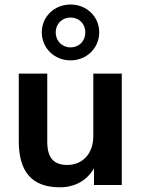

<svg xmlns="http://www.w3.org/2000/svg" viewBox="-20 -796 608 826"><path d="M237.3 9.8C312.7 9.8 370.6 -29.4 398 -100H384.3V0H503.9V-479.4H381.4V-209.8C381.4 -135.3 335.3 -86.3 269.6 -86.3C209.8 -86.3 183.3 -118.6 183.3 -186.3V-479.4H60.8V-188.2C60.8 -56.9 117.6 9.8 237.3 9.8ZM283.3 -536.3C352.9 -536.3 406.9 -589.2 406.9 -656.9C406.9 -724.5 352.9 -776.5 283.3 -776.5C213.7 -776.5 159.8 -724.5 159.8 -656.9C159.8 -589.2 213.7 -536.3 283.3 -536.3ZM283.3 -592.2C247.1 -592.2 219.6 -619.6 219.6 -656.9C219.6 -693.1 247.1 -720.6 283.3 -720.6C320.6 -720.6 347.1 -693.1 347.1 -656.9C347.1 -619.6 320.6 -592.2 283.3 -592.2Z"/></svg>

Font: LL Pando Sans
Style: Bold
Weight: 700
Designer: Joshua Smith
Foundry: Joshua Smith
Version: Version 1.000;Glyphs 3.2.1 (3258)